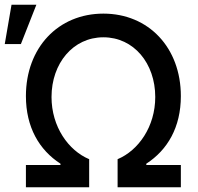

<svg xmlns="http://www.w3.org/2000/svg" viewBox="-39 -795 842 815"><path d="M71 0H339.5V-119.3C251.4 -156.2 179.7 -257.1 179.7 -383.2C179.7 -526.3 271.3 -636.7 399.9 -636.7C528.8 -636.7 620 -526.3 620 -383.2C620 -257.1 548.3 -156.2 460.2 -119.3V0H728.7V-94.5H582V-100.1C672.2 -158.4 728.7 -255 728.7 -387.1C728.7 -592.3 592 -737.2 399.9 -737.2C207.7 -737.2 71 -592.3 71 -387.1C71 -255 127.5 -158.4 217.7 -100.1V-94.5H71ZM-18.8 -608H49.7L115.4 -774.9H9.9Z"/></svg>

Font: Margiela Sans Medium
Style: Regular
Weight: 500
Designer: Stefan Endress, Andreas Faust
Version: Version 1.100;FEAKit 1.0